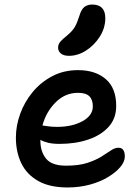

<svg xmlns="http://www.w3.org/2000/svg" viewBox="-20 -816 617 846"><path d="M278 10Q199 10 148.5 -18.5Q98 -47 74 -96.5Q50 -146 50 -210Q50 -262 69 -314.5Q88 -367 124 -410.5Q160 -454 210.5 -480.5Q261 -507 324 -507Q400 -507 446 -467.5Q492 -428 492 -349Q492 -294 458.5 -257Q425 -220 368.5 -201Q312 -182 242 -182Q213 -182 192 -187Q171 -192 158 -200V-195Q158 -148 183 -117Q208 -86 271 -86Q327 -86 364 -98Q401 -110 426 -125.5Q451 -141 468.5 -153Q486 -165 502 -165Q530 -165 530 -126Q530 -104 510.5 -80.5Q491 -57 456.5 -36Q422 -15 376 -2.5Q330 10 278 10ZM324 -407Q267 -407 225 -365Q183 -323 167 -263Q177 -262 192.5 -259.5Q208 -257 232 -257Q298 -257 343.5 -282Q389 -307 389 -347Q389 -377 373.5 -392Q358 -407 324 -407ZM284 -570Q261 -570 248.5 -580Q236 -590 236 -606Q236 -621 246 -632.5Q256 -644 275 -659Q299 -679 309.5 -697Q320 -715 329 -744Q338 -775 352 -785.5Q366 -796 386 -796Q444 -796 444 -736Q444 -693 420 -655Q396 -617 359.5 -593.5Q323 -570 284 -570Z"/></svg>

Font: Shantell Sans Normal
Style: Regular
Weight: 500
Designer: Stephen Nixon, Anya Danilova, Shantell Martin
Foundry: Arrow Type
Version: Version 1.009;[a7da0bfa3]